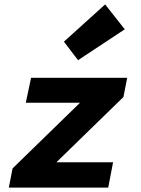

<svg xmlns="http://www.w3.org/2000/svg" viewBox="-20 -851 640 871"><path d="M20 0 37 -87 343 -385H97L121 -498H557L540 -411L236 -115H493L471 0ZM334 -578 270 -662 457 -831 546 -718Z"/></svg>

Font: Source Code Pro ExtraLight ExtraBold
Style: Italic
Weight: 800
Italic angle: -11°
Monospace: yes
Version: Version 1.016;hotconv 1.0.116;makeotfexe 2.5.65601